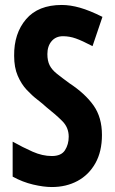

<svg xmlns="http://www.w3.org/2000/svg" viewBox="-20 -744 463 774"><path d="M391 -200Q391 -133 364.5 -86Q338 -39 292.5 -14.5Q247 10 189 10Q156 10 113.5 0Q71 -10 31 -32V-173Q72 -150 111.5 -132.5Q151 -115 189 -115Q227 -115 242 -138.5Q257 -162 257 -193Q257 -230 231 -256Q205 -282 167 -312Q152 -326 130.5 -342.5Q109 -359 87.5 -382Q66 -405 51.5 -438.5Q37 -472 37 -519Q36 -609 85 -666.5Q134 -724 229 -724Q263 -724 302 -713Q341 -702 393 -676L353 -558Q311 -580 285.5 -589Q260 -598 234 -598Q205 -598 188 -578Q171 -558 171 -526Q171 -499 180 -481Q189 -463 209 -447Q229 -431 259 -409Q323 -367 357 -319Q391 -271 391 -200Z"/></svg>

Font: Noto Sans Telugu ExtraCondensed
Style: Bold
Weight: 700
Width: 2
Designer: Jelle Bosma - Monotype Design Team
Foundry: Monotype Imaging Inc.
Version: Version 2.005; ttfautohint (v1.8.4.7-5d5b)